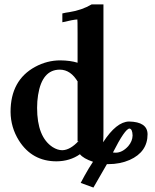

<svg xmlns="http://www.w3.org/2000/svg" viewBox="-20 -718 701 869"><path d="M502.9 -26.9Q533.7 -26.9 560.5 -56.6Q579.6 -79.1 580.1 -105Q579.1 -134.8 565.9 -136.2Q545.4 -134.8 491.2 -27.8Q495.6 -26.9 502.9 -26.9ZM251 -402.8Q170.4 -402.8 152.3 -287.6Q147.9 -260.3 147.9 -230Q147.9 -98.1 218.3 -52.2Q240.7 -38.1 262.2 -38.1Q297.9 -39.1 335.9 -80.1L331.1 -78.1V-348.1L333 -346.2Q300.8 -402.3 251 -402.8ZM647.9 -110.8Q647.9 -30.3 566.9 5.9Q523.4 24.9 470.2 24.9H463.9Q403.8 129.4 402.8 130.9L345.2 109.9Q346.7 107.4 362.8 77.1Q381.3 43.5 400.9 14.2Q357.4 -0.5 341.8 -20Q296.9 11.7 235.8 12.2Q125.5 12.2 65.9 -81.5Q28.3 -141.6 27.8 -211.9Q27.8 -355 139.2 -415.5Q193.4 -444.8 252.9 -444.8Q298.3 -444.3 331.1 -434.1V-566.9Q331.1 -629.4 330.1 -629.9Q313 -629.4 262.2 -617.2V-657.2Q277.8 -661.1 293.9 -663.1Q350.1 -671.9 395 -698.2H448.2V-123Q448.2 -88.9 446.8 -74.2Q506.8 -167 564 -168Q647 -166.5 647.9 -110.8Z"/></svg>

Font: Linux Libertine O
Style: Semibold
Weight: 700
Designer: Philipp H. Poll
Foundry: Philipp H. Poll
Version: Version 5.0.0